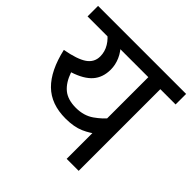

<svg xmlns="http://www.w3.org/2000/svg" viewBox="-161 -769 916 916"><g transform="rotate(45 297.0 -311.0)"><path d="M594 -622V-551H491V0H410V-216L433 -191Q404 -166 365.5 -149Q327 -132 270 -132Q173 -132 116 -188Q59 -244 33 -358Q110 -372 144 -395.5Q178 -419 178 -459Q178 -491 161 -519Q144 -547 116 -566L159 -551H0V-622ZM175 -551 203 -572Q231 -544 244.5 -513Q258 -482 258 -450Q258 -397 228 -362.5Q198 -328 133 -307Q151 -255 182.5 -229Q214 -203 269 -203Q322 -203 360 -229.5Q398 -256 425 -290L410 -239V-551Z"/></g></svg>

Font: hexhindi15
Style: Regular
Weight: 400
Designer: Jelle Bosma - Monotype Design Team
Foundry: Monotype Imaging Inc.
Version: Version 2.006